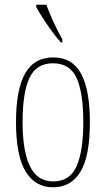

<svg xmlns="http://www.w3.org/2000/svg" viewBox="-20 -786 450 816"><path d="M205 10Q130 10 89 -57Q48 -124 48 -267Q48 -405 86.5 -473.5Q125 -542 207 -542Q287 -542 324.5 -473Q362 -404 362 -267Q362 -122 322 -56Q282 10 205 10ZM206 -15Q277 -15 305.5 -79.5Q334 -144 334 -267Q334 -392 305.5 -454.5Q277 -517 205 -517Q134 -517 105 -454.5Q76 -392 76 -267Q76 -143 107.5 -79Q139 -15 206 -15ZM238 -606Q222 -624 201 -652.5Q180 -681 161.5 -710Q143 -739 134 -756V-766H177Q189 -732 208.5 -690Q228 -648 245 -619V-606Z"/></svg>

Font: Noto Serif Georgian ExtraCondensed Thin
Style: Regular
Weight: 100
Width: 2
Designer: Monotype Design Team, Akaki Razmadze
Foundry: Google LLC
Version: Version 2.003; ttfautohint (v1.8.4.7-5d5b)